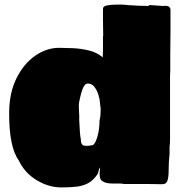

<svg xmlns="http://www.w3.org/2000/svg" viewBox="-20 -790 795 839"><path d="M248 29Q193 29 140.5 -2.5Q88 -34 62 -89Q19 -148 20 -300Q21 -387 53 -450Q85 -513 134.5 -547Q184 -581 238 -581Q263 -581 298 -579.5Q333 -578 368.5 -569.5Q404 -561 429 -539L430 -573V-633H431L430 -700V-752Q430 -763 448 -766.5Q466 -770 495 -770Q503 -770 511 -770Q519 -770 527 -769Q535 -768 541.5 -767.5Q548 -767 552 -767Q561 -766 585 -765Q609 -764 628 -764L633 -768L691 -764Q712 -766 718.5 -760.5Q725 -755 725 -747.5Q725 -740 725 -735Q725 -687 725 -655.5Q725 -624 724.5 -599.5Q724 -575 724 -548.5Q724 -522 724 -484V-481L723 -459V-241Q723 -207 723 -183.5Q723 -160 721 -149V-119Q719 -101 718 -83.5Q717 -66 717 -46Q717 -18 712 -1.5Q707 15 689 15L622 14H521Q515 12 502.5 12Q490 12 473 12Q444 12 430 3Q419 -2 416.5 -16.5Q414 -31 416 -41Q417 -45 417 -48.5Q417 -52 417 -53Q416 -54 416 -59L407 -30Q388 -2 366 10Q344 22 316 25.5Q288 29 248 29ZM385 -156Q391 -158 396.5 -169Q402 -180 406 -194Q410 -208 412.5 -226Q415 -244 415 -264Q418 -275 419 -287.5Q420 -300 420 -316L419 -322Q418 -328 417.5 -332.5Q417 -337 417 -340Q416 -358 409.5 -377.5Q403 -397 392 -411Q381 -425 363 -425Q352 -425 343.5 -407Q335 -389 326 -345Q324 -336 324.5 -320Q325 -304 326 -289.5Q327 -275 326 -269Q327 -259 327.5 -241.5Q328 -224 329.5 -208Q331 -192 333 -183Q333 -156 348 -153.5Q363 -151 385 -156Z"/></svg>

Font: Sigmar
Style: Regular
Weight: 400
Designer: Vernon Adams
Foundry: Vernon Adams
Version: Version 1.000; ttfautohint (v1.8.4.7-5d5b);gftools[0.9.24]